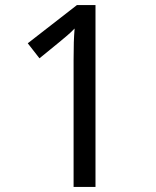

<svg xmlns="http://www.w3.org/2000/svg" viewBox="-20 -734 612 754"><path d="M355 0V-714H282L89 -564L135 -505L211 -567C237 -589 252 -600 273 -622C270 -584 269 -556 269 -499V0Z"/></svg>

Font: Noto Sans Runic
Style: Regular
Weight: 400
Designer: Monotype Design Team
Foundry: Monotype Imaging Inc.
Version: Version 2.002